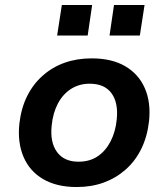

<svg xmlns="http://www.w3.org/2000/svg" viewBox="-20 -743 678 773"><path d="M289 10Q208 10 153.5 -22Q99 -54 74.5 -112Q50 -170 58 -245Q65 -307 89 -355.5Q113 -404 152 -438.5Q191 -473 240.5 -490.5Q290 -508 349 -508Q430 -508 484 -476.5Q538 -445 563 -388Q588 -331 580 -255Q573 -193 549 -144Q525 -95 486 -60.5Q447 -26 397.5 -8Q348 10 289 10ZM296 -92Q341 -92 373 -113.5Q405 -135 425 -173.5Q445 -212 450 -262Q457 -329 429 -367.5Q401 -406 341 -406Q299 -406 266 -385Q233 -364 213 -326Q193 -288 188 -237Q181 -170 209.5 -131Q238 -92 296 -92ZM421 -600 439 -723H562L543 -600ZM210 -600 229 -723H351L333 -600Z"/></svg>

Font: Nunito Sans 8pt
Style: Bold Italic
Weight: 700
Italic angle: -9°
Version: Version 3.101;gftools[0.9.27]